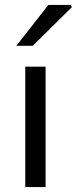

<svg xmlns="http://www.w3.org/2000/svg" viewBox="-20 -755 310 775"><path d="M82 0V-486H164V0ZM46 -570 175 -735H265L270 -726L112 -570Z"/></svg>

Font: Source Sans 3
Style: Regular
Weight: 400
Designer: Paul D. Hunt
Foundry: Adobe
Version: Version 3.046;hotconv 1.0.118;makeotfexe 2.5.65603